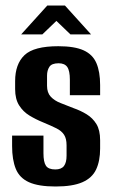

<svg xmlns="http://www.w3.org/2000/svg" viewBox="-20 -671 409 698"><path d="M182 7Q120 7 85.5 -8.5Q51 -24 37.5 -57Q24 -90 24 -140V-178H138V-114Q138 -82 147 -68.5Q156 -55 181 -55Q203 -55 212.5 -67.5Q222 -80 222 -105V-143Q222 -167 213 -181Q204 -195 185 -204.5Q166 -214 137 -226Q110 -237 87 -251Q64 -265 49.5 -288Q35 -311 35 -347V-376Q35 -438 69 -470.5Q103 -503 192 -503Q251 -503 284 -488Q317 -473 330.5 -441.5Q344 -410 344 -362V-325H234V-381Q234 -414 224.5 -427.5Q215 -441 193 -441Q168 -441 159.5 -428Q151 -415 151 -396V-359Q151 -334 164.5 -319.5Q178 -305 200 -296.5Q222 -288 247 -278Q273 -269 295 -255.5Q317 -242 330.5 -220Q344 -198 344 -161V-131Q344 -86 329.5 -55Q315 -24 279.5 -8.5Q244 7 182 7ZM57 -546 152 -651H216L311 -546H236L185 -595L134 -546Z"/></svg>

Font: Alumni Sans
Style: Bold
Weight: 700
Designer: Robert E. Leuschke
Foundry: Robert E. Leuschke
Version: Version 1.018